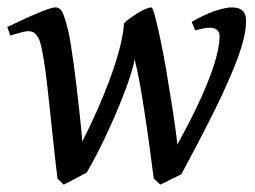

<svg xmlns="http://www.w3.org/2000/svg" viewBox="-20 -477 686 517"><path d="M642.6 -419.9Q642.6 -406.7 639.9 -390.1Q637.2 -373.5 630.1 -350.3Q623 -327.1 610.6 -296.1Q598.1 -265.1 578.9 -223.6Q559.6 -182.1 532.2 -128.9Q504.9 -75.7 468.3 -7.8Q463.9 -5.4 456.3 -1.7Q448.7 2 440.4 5.9L424.3 14.2Q416.5 18.1 411.6 20L394 3.9Q388.7 -37.6 382.3 -84.5Q376 -131.3 369.1 -175.5Q362.3 -219.7 355.5 -257.3Q348.6 -294.9 342.3 -317.4Q340.8 -306.6 335.4 -287.6Q330.1 -268.6 321 -243.9Q312 -219.2 300 -190.2Q288.1 -161.1 274.2 -130.9Q260.3 -100.6 244.9 -70.1Q229.5 -39.6 213.4 -12.2Q209 -9.8 200.7 -5.4Q192.4 -1 183.1 3.9Q173.8 8.8 165 13.4Q156.2 18.1 151.4 20L134.8 3.9Q131.3 -23.4 127.7 -56.6Q124 -89.8 120.4 -124.8Q116.7 -159.7 113 -194.3Q109.4 -229 105.7 -259.5Q102.1 -290 98.1 -314.5Q94.2 -338.9 90.8 -353Q87.9 -366.2 83.7 -374Q79.6 -381.8 75 -386.2Q70.3 -390.6 65.4 -391.8Q60.5 -393.1 56.2 -393.1Q51.8 -393.1 43.9 -391.4Q36.1 -389.6 27.8 -387.2Q18.6 -384.8 7.8 -381.3L-0.5 -404.3Q20.5 -414.1 40.8 -423.6Q61 -433.1 78.4 -440.4Q95.7 -447.8 108.9 -452.4Q122.1 -457 128.9 -457Q142.6 -457 149.4 -441.2Q156.2 -425.3 164.6 -390.1Q167.5 -377.4 171.1 -354.2Q174.8 -331.1 178.7 -302.5Q182.6 -273.9 186.3 -242.7Q189.9 -211.4 193.1 -182.9Q196.3 -154.3 198.5 -131.3Q200.7 -108.4 201.7 -96.2Q221.2 -134.3 240.5 -177.5Q259.8 -220.7 275.6 -263.4Q291.5 -306.2 301.8 -345.2Q312 -384.3 314 -414.6Q321.8 -421.9 332.3 -429.4Q342.8 -437 353 -443.1Q363.3 -449.2 372.6 -453.1Q381.8 -457 387.7 -457Q389.6 -457 392.6 -449Q395.5 -440.9 398.9 -427.7Q402.3 -414.6 406.2 -397.2Q410.2 -379.9 413.8 -361.8Q417.5 -343.8 420.9 -325.7Q424.3 -307.6 426.8 -293Q430.2 -270 434.8 -243.7Q439.5 -217.3 443.6 -190.4Q447.8 -163.6 451.4 -137.2Q455.1 -110.8 457.5 -87.9Q490.7 -147.9 512.7 -194.8Q534.7 -241.7 547.6 -277.1Q560.5 -312.5 565.9 -337.9Q571.3 -363.3 571.3 -380.4Q571.3 -390.6 564.2 -396.5Q557.1 -402.3 544.4 -402.3Q537.6 -402.3 527.1 -400.4Q516.6 -398.4 505.9 -395L496.1 -418Q513.2 -428.2 529.8 -435.8Q546.4 -443.4 560.3 -448Q574.2 -452.6 585 -454.8Q595.7 -457 601.6 -457Q609.9 -457 617.2 -455.8Q624.5 -454.6 630.1 -450.7Q635.7 -446.8 639.2 -439.5Q642.6 -432.1 642.6 -419.9Z"/></svg>

Font: Gentium Book Basic
Style: Italic
Weight: 400
Italic angle: -8°
Designer: J. Victor Gaultney and Annie Olsen
Foundry: SIL International
Version: Version 1.102; 2013; Maintenance release